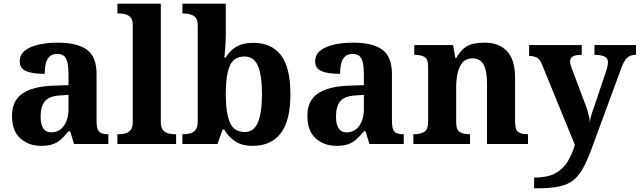

<svg xmlns="http://www.w3.org/2000/svg" viewBox="-20 -780 3465 1040"><path d="M202 10Q136 10 90.5 -30Q45 -70 45 -153Q45 -234 101 -273Q157 -312 269 -316L351 -318.8V-374Q351 -407.6 347 -433.3Q343 -459 330 -473.5Q317 -488 289.5 -488Q264 -488 249 -474Q234 -460 228 -435.5Q222 -411 222 -380Q155 -380 121 -395Q87 -410 87 -447Q87 -483.8 115 -505.9Q143 -528 189.9 -538.5Q236.8 -549 292.8 -549Q398 -549 450.5 -511Q503 -473 503 -379.3V-124Q503 -82.6 516 -67.8Q529 -53 563 -53H567V0H381L360 -69H351.4Q329 -42 309.5 -24.5Q290 -7 265 1.5Q240 10 202 10ZM257.2 -63Q300.2 -63 325.6 -98Q351 -133 351 -191V-266L305.8 -263.2Q245.9 -259.5 222.9 -231.4Q200 -203.3 200 -148.8Q200 -63 257.2 -63Z M616 0V-53H628Q643 -53 659.5 -57.5Q676 -62 687.5 -76Q699 -90 699 -118V-646Q699 -673 687 -686Q675 -699 658.5 -703Q642 -707 628 -707H616V-760H851V-118Q851 -90 862.5 -76Q874 -62 891 -57.5Q908 -53 922 -53H934V0Z M1348.4 10Q1290.3 10 1253.7 -14.5Q1217.1 -39 1195 -78H1185.8L1158 0H968V-53H974.7Q994 -53 1011.5 -58Q1029 -63 1040 -78Q1051 -92.9 1051 -122.8V-640Q1051 -683.4 1027.4 -695.2Q1003.8 -707 972 -707H968V-760H1203V-589Q1203 -574.4 1202 -551.7Q1201 -529 1199 -506Q1197 -483 1195 -468H1202Q1224 -505 1259.5 -526.5Q1295.1 -548 1352.3 -548Q1450 -548 1501.5 -481.3Q1553 -414.7 1553 -270.3Q1553 -125 1500.4 -57.5Q1447.7 10 1348.4 10ZM1305.8 -65Q1355.8 -65 1377.4 -117.9Q1399 -170.8 1399 -271Q1399 -373 1377 -423.5Q1355 -474 1304.8 -474Q1246.4 -474 1224.7 -423.8Q1203 -373.6 1203 -270.4Q1203 -171 1224.5 -118Q1246 -65 1305.8 -65Z M1802 10Q1736 10 1690.5 -30Q1645 -70 1645 -153Q1645 -234 1701 -273Q1757 -312 1869 -316L1951 -318.8V-374Q1951 -407.6 1947 -433.3Q1943 -459 1930 -473.5Q1917 -488 1889.5 -488Q1864 -488 1849 -474Q1834 -460 1828 -435.5Q1822 -411 1822 -380Q1755 -380 1721 -395Q1687 -410 1687 -447Q1687 -483.8 1715 -505.9Q1743 -528 1789.9 -538.5Q1836.8 -549 1892.8 -549Q1998 -549 2050.5 -511Q2103 -473 2103 -379.3V-124Q2103 -82.6 2116 -67.8Q2129 -53 2163 -53H2167V0H1981L1960 -69H1951.4Q1929 -42 1909.5 -24.5Q1890 -7 1865 1.5Q1840 10 1802 10ZM1857.2 -63Q1900.2 -63 1925.6 -98Q1951 -133 1951 -191V-266L1905.8 -263.2Q1845.9 -259.5 1822.9 -231.4Q1800 -203.3 1800 -148.8Q1800 -63 1857.2 -63Z M2219 0V-53H2221Q2255 -53 2277 -65Q2299 -77 2299 -122V-418.4Q2299 -460.2 2279.5 -471.6Q2260 -483 2227 -483H2224V-536H2434L2446.7 -465H2451.5Q2472 -503 2495.5 -520.5Q2519 -538 2546.3 -543.5Q2573.7 -549 2604.9 -549Q2682 -549 2726 -503.2Q2770 -457.4 2770 -356V-123.8Q2770 -77.6 2786.5 -65.3Q2803 -53 2837 -53H2840V0H2618V-329Q2618 -394 2600.1 -429Q2582.3 -464 2537.8 -464Q2505 -464 2486.2 -442.5Q2467.3 -420.9 2459.2 -385.5Q2451 -350.1 2451 -309V-118Q2451 -76 2470.5 -64.5Q2490 -53 2523 -53H2526V0Z M2873 182Q2943 182 2985.5 160Q3028 138 3053 98Q3078 58 3094 5L2914 -435Q2903 -461 2887 -468.5Q2871 -476 2850 -477H2846V-536H3131V-483H3128Q3100 -483 3084 -475Q3068 -467 3068 -446Q3068 -438 3071.5 -426.5Q3075 -415 3078 -407L3147 -224Q3157 -199 3162.5 -180Q3168 -161 3171 -146.5Q3174 -132 3175 -118Q3177 -139 3185.5 -165Q3194 -191 3197 -198L3263 -394Q3267 -404 3270 -419Q3273 -434 3273 -443Q3273 -465 3255 -473.5Q3237 -482 3204 -483H3200V-536H3425V-483H3421Q3393 -482 3376.5 -466.5Q3360 -451 3345 -410L3194 0Q3168 73 3144.5 119.5Q3121 166 3090 192.5Q3059 219 3011.5 229.5Q2964 240 2890 240H2873Z"/></svg>

Font: Noto Serif NP Hmong
Style: Regular
Weight: 400
Designer: Dalton Maag Ltd
Foundry: Dalton Maag Ltd
Version: Version 1.001